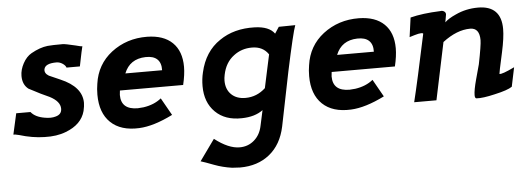

<svg xmlns="http://www.w3.org/2000/svg" viewBox="-44 -516 2360 859"><g transform="rotate(-5 1135.5 -87.0)"><path d="M347 -379Q344 -370 328 -290H268Q265 -300 252 -308.5Q239 -317 225 -317Q174 -317 169 -291Q166 -273 186 -261L236 -239Q332 -198 332 -126Q332 -112 327 -90Q311 -30 239 -3Q198 13 143 11Q89 10 30 -8Q10 -13 5 -12L26 -106H90Q109 -82 152 -75Q180 -70 200 -76Q228 -83 228 -109Q228 -142 181 -166Q150 -179 90 -211Q64 -231 64 -270Q64 -298 79.5 -326.5Q95 -355 118 -368Q157 -390 192 -394Q212 -396 260 -396Q271 -396 317 -385Q342 -378 347 -379Z M781 -167H497Q495 -153 495 -147Q495 -81 570 -81Q578 -81 596 -83Q644 -90 676 -116L720 -38Q634 5 569 8Q486 12 440.5 -31.5Q395 -75 395 -157Q395 -183 399 -206Q411 -292 478 -344Q547 -397 639 -396Q713 -395 752.5 -356.5Q792 -318 792 -248Q792 -213 781 -167ZM528 -241H693Q694 -274 676.5 -290.5Q659 -307 624 -306Q553 -304 528 -241Z M1230 -389 1304 -390Q1292 -359 1255 -185Q1226 -40 1206 57Q1189 137 1135.5 180Q1082 223 1003 223Q993 223 967 221Q925 215 888 201Q846 185 829 180L897 85Q959 133 1009 133Q1047 133 1074.5 109Q1102 85 1110 45L1125 -24Q1089 3 1030 4Q955 6 911 -37.5Q867 -81 867 -154Q867 -186 874 -215Q895 -308 964 -354Q1029 -399 1122 -396Q1187 -394 1211 -360ZM1176 -270Q1151 -307 1102 -307Q1055 -307 1020 -280Q981 -251 970 -196Q967 -182 967 -170Q967 -131 990.5 -108Q1014 -85 1054 -85Q1105 -85 1144 -121Q1149 -146 1161 -200.5Q1173 -255 1176 -270Z M1732 -167H1448Q1446 -153 1446 -147Q1446 -81 1521 -81Q1529 -81 1547 -83Q1595 -90 1627 -116L1671 -38Q1585 5 1520 8Q1437 12 1391.5 -31.5Q1346 -75 1346 -157Q1346 -183 1350 -206Q1362 -292 1429 -344Q1498 -397 1590 -396Q1664 -395 1703.5 -356.5Q1743 -318 1743 -248Q1743 -213 1732 -167ZM1479 -241H1644Q1645 -274 1627.5 -290.5Q1610 -307 1575 -306Q1504 -304 1479 -241Z M2263 -117 2245 -31Q2225 -17 2166 -4Q2111 9 2083 7Q2076 6 2076 -8Q2076 -30 2089 -78L2107 -144Q2124 -229 2124 -251Q2124 -306 2082 -306Q2022 -306 1958 -257L1904 0H1804Q1826 -89 1871 -302Q1870 -305 1862 -305Q1852 -305 1832 -299Q1814 -294 1809 -292L1821 -379Q1876 -393 1955 -396Q1966 -398 1973.5 -392.5Q1981 -387 1980 -378L1974 -344Q1990 -360 2024 -375Q2071 -397 2125 -397Q2229 -397 2229 -292Q2229 -253 2215 -189Q2194 -94 2195 -93Q2205 -89 2263 -117Z"/></g></svg>

Font: GFS Neohellenic Rg
Style: Bold Italic
Weight: 700
Italic angle: -12°
Designer: Designed by Takis Katsoulidis and George D. Matthiopoulos.
Foundry: Designed by Takis Katsoulidis and George D. Matthiopoulos.
Version: Version 1.0